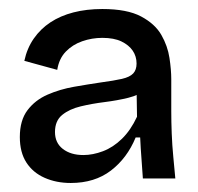

<svg xmlns="http://www.w3.org/2000/svg" viewBox="-20 -690 439 426"><path d="M137 -284Q105 -284 79 -295.5Q53 -307 38.5 -329.5Q24 -352 24 -386Q24 -423 41 -445.5Q58 -468 85.5 -480Q113 -492 144.5 -497.5Q176 -503 203 -507Q233 -511 250.5 -515Q268 -519 275.5 -527Q283 -535 283 -549Q283 -565 274.5 -577.5Q266 -590 249.5 -598Q233 -606 207 -606Q184 -606 162.5 -598.5Q141 -591 126 -575.5Q111 -560 107 -535L34 -555Q40 -583 55 -604.5Q70 -626 92 -640.5Q114 -655 143 -662.5Q172 -670 207 -670Q262 -670 293 -653.5Q324 -637 338 -612.5Q352 -588 356 -561.5Q360 -535 360 -514V-443Q360 -420 361 -394Q362 -368 364.5 -342Q367 -316 369 -294H297Q296 -311 294 -336.5Q292 -362 291 -385H281Q262 -339 226 -311.5Q190 -284 137 -284ZM165 -346Q186 -346 208.5 -354.5Q231 -363 250.5 -382Q270 -401 284 -431L283 -494L304 -492Q289 -479 264.5 -473Q240 -467 212 -463.5Q184 -460 159 -454Q134 -448 118 -435Q102 -422 102 -397Q102 -373 119.5 -359.5Q137 -346 165 -346Z"/></svg>

Font: Bricolage Grotesque 48pt Condensed ExtraBold
Style: Regular
Weight: 400
Version: Version 1.000;gftools[0.9.30]